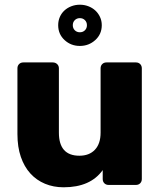

<svg xmlns="http://www.w3.org/2000/svg" viewBox="-20 -785 681 815"><path d="M319 -590Q281 -590 254 -615Q227 -640 227 -678Q227 -697 234 -713Q241 -729 253.5 -740.5Q266 -752 283 -758.5Q300 -765 319 -765Q338 -765 355 -758.5Q372 -752 384.5 -740.5Q397 -729 404.5 -713Q412 -697 412 -678Q412 -640 384.5 -615Q357 -590 319 -590ZM319 -648Q332 -648 340.5 -656.5Q349 -665 349 -678Q349 -691 340.5 -699.5Q332 -708 319 -708Q306 -708 297.5 -699.5Q289 -691 289 -678Q289 -665 297.5 -656.5Q306 -648 319 -648ZM250 10Q207 10 171 -5Q135 -20 109 -48.5Q83 -77 68.5 -119Q54 -161 54 -216V-495Q54 -506 61 -513Q68 -520 79 -520H204Q215 -520 222.5 -513Q230 -506 230 -495V-222Q230 -124 317 -124Q359 -124 383 -149.5Q407 -175 407 -222V-495Q407 -506 414 -513Q421 -520 432 -520H557Q568 -520 575 -513Q582 -506 582 -495V-25Q582 -14 575 -7Q568 0 557 0H441Q430 0 423 -7Q416 -14 416 -25V-63Q364 10 250 10Z"/></svg>

Font: Fz Rubik
Style: Bold
Weight: 700
Designer: Hubert and Fischer
Foundry: Hubert and Fischer
Version: Vit hóa bi FontZin.com